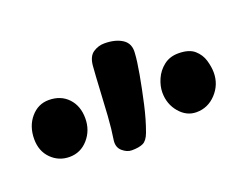

<svg xmlns="http://www.w3.org/2000/svg" viewBox="-70 -952 528 421"><g transform="rotate(-20 194.0 -741.5)"><path d="M177 -621Q166 -621 155.5 -630Q145 -639 147 -655Q151 -680 153 -710Q155 -740 156.5 -770Q158 -800 160 -825Q162 -846 174 -854Q186 -862 200 -862Q226 -862 242 -851.5Q258 -841 256 -819Q255 -801 249.5 -770.5Q244 -740 236.5 -706.5Q229 -673 219 -646Q213 -630 203.5 -625.5Q194 -621 177 -621ZM44 -654Q19 -654 1.5 -671.5Q-16 -689 -16 -717Q-16 -747 1 -767Q18 -787 43 -787Q71 -787 88 -769Q105 -751 105 -722Q105 -694 87.5 -674Q70 -654 44 -654ZM339 -651Q316 -651 299.5 -670.5Q283 -690 283 -717Q283 -732 290 -748Q297 -764 311 -775Q325 -786 345 -786Q370 -786 382.5 -775Q395 -764 399.5 -748.5Q404 -733 404 -720Q404 -692 385 -671.5Q366 -651 339 -651Z"/></g></svg>

Font: Playpen Sans
Style: Regular
Weight: 400
Designer: Laura Meseguer, Veronika Burian, José Scaglione, Kostas Bartsokas, Vera Evstafieva, Tom Grace, Yorlmar Campos
Foundry: TypeTogether
Version: Version 2.000